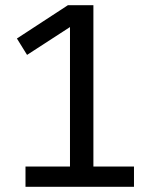

<svg xmlns="http://www.w3.org/2000/svg" viewBox="-20 -718 580 738"><path d="M78 0V-78H249V-614L84 -507L45 -570L241 -698H339V-78H495V0Z"/></svg>

Font: IBM Plex Sans Condensed Text
Style: Regular
Weight: 450
Width: 3
Designer: Mike Abbink, Paul van der Laan, Pieter van Rosmalen
Foundry: Bold Monday
Version: Version 1.1